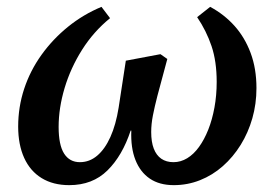

<svg xmlns="http://www.w3.org/2000/svg" viewBox="-20 -527 798 560"><path d="M182 13Q135 13 101.5 -7.5Q68 -28 50.5 -66.5Q33 -105 33 -158Q33 -215 50.5 -268Q68 -321 101 -367Q134 -413 178.5 -449Q223 -485 276 -507L301 -474Q253 -435 219.5 -382Q186 -329 168.5 -270.5Q151 -212 151 -157Q151 -104 167 -79Q183 -54 213 -54Q241 -54 263.5 -73Q286 -92 302 -127.5Q318 -163 326 -213L347 -350L448 -369L468 -355L439 -247Q431 -216 426 -190.5Q421 -165 421 -142Q421 -113 428.5 -93.5Q436 -74 450.5 -64Q465 -54 486 -54Q507 -54 526 -65.5Q545 -77 560.5 -98.5Q576 -120 587.5 -149Q599 -178 605.5 -213.5Q612 -249 612 -288Q612 -348 597 -392.5Q582 -437 555 -477L593 -507Q634 -485 664 -451.5Q694 -418 711 -372.5Q728 -327 728 -270Q728 -224 716 -182Q704 -140 682 -104.5Q660 -69 630 -42.5Q600 -16 563.5 -1.5Q527 13 487 13Q445 13 417 -6Q389 -25 375 -60.5Q361 -96 363 -146H361Q337 -73 293.5 -30Q250 13 182 13Z"/></svg>

Font: Source Serif 4 SemiBold
Style: Italic
Weight: 600
Italic angle: -12°
Designer: Frank Grießhammer
Foundry: Adobe Systems Incorporated
Version: Version 4.004;hotconv 1.0.116;makeotfexe 2.5.65601